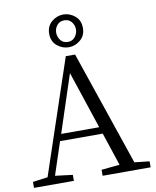

<svg xmlns="http://www.w3.org/2000/svg" viewBox="-103 -1060 925 1138"><g transform="rotate(-10 359.5 -491.0)"><path d="M357 -947Q329 -947 313 -927.5Q297 -908 297 -883Q297 -858 312.5 -837.5Q328 -817 357 -817Q384 -817 400 -837.5Q416 -858 416 -883Q416 -908 400 -927.5Q384 -947 357 -947ZM357 -785Q318 -785 286.5 -811Q255 -837 255 -883Q255 -929 286.5 -955.5Q318 -982 357 -982Q395 -982 426.5 -956Q458 -930 458 -883Q458 -838 426.5 -811.5Q395 -785 357 -785ZM222 -287H451L336 -633ZM620 -46 710 -36V0H421V-36L531 -47L465 -246H208L143 -49L248 -36V0H8V-36L98 -48L329 -736H385Z"/></g></svg>

Font: Han-Nom Khai
Style: Regular
Weight: 400
Version: Version 1.200;June 22, 2023;FontCreator 14.0.0.2814 64-bit